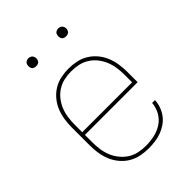

<svg xmlns="http://www.w3.org/2000/svg" viewBox="-204 -799 909 909"><g transform="rotate(-45 250.0 -344.5)"><path d="M251 8Q224 8 198 2.5Q172 -3 149.5 -16.5Q127 -30 109.5 -51Q92 -72 82 -96.5Q72 -121 68 -147Q64 -173 64 -200V-320Q64 -346 68 -372.5Q72 -399 82 -423.5Q92 -448 109 -468.5Q126 -489 148.5 -503Q171 -517 197.5 -522.5Q224 -528 250 -528Q276 -528 302.5 -522.5Q329 -517 351.5 -503Q374 -489 391 -468.5Q408 -448 418 -423.5Q428 -399 432 -372.5Q436 -346 436 -320V-251H83V-200Q83 -176 86.5 -152Q90 -128 99 -106Q108 -84 123.5 -65Q139 -46 159 -33Q179 -20 203 -15Q227 -10 251 -10Q279 -10 307.5 -16Q336 -22 360 -37.5Q384 -53 398.5 -78.5Q413 -104 415 -133H434Q433 -111 425.5 -90.5Q418 -70 405 -53Q392 -36 374 -24Q356 -12 335.5 -4.5Q315 3 293.5 5.5Q272 8 251 8ZM83 -269H417V-320Q417 -344 413.5 -368Q410 -392 401 -414Q392 -436 377 -455Q362 -474 341.5 -487Q321 -500 297.5 -505Q274 -510 250 -510Q226 -510 202.5 -505Q179 -500 158.5 -487Q138 -474 123 -455Q108 -436 99 -414Q90 -392 86.5 -368Q83 -344 83 -320ZM350 -644Q345 -644 339.5 -645.5Q334 -647 330.5 -650.5Q327 -654 325.5 -659.5Q324 -665 324 -670Q324 -675 325.5 -680.5Q327 -686 330.5 -689.5Q334 -693 339.5 -695Q345 -697 350 -697Q355 -697 360.5 -695Q366 -693 369.5 -689.5Q373 -686 375 -680.5Q377 -675 377 -670Q377 -665 375 -659.5Q373 -654 369.5 -650.5Q366 -647 360.5 -645.5Q355 -644 350 -644ZM150 -644Q145 -644 139.5 -645.5Q134 -647 130.5 -650.5Q127 -654 125.5 -659.5Q124 -665 124 -670Q124 -675 125.5 -680.5Q127 -686 130.5 -689.5Q134 -693 139.5 -695Q145 -697 150 -697Q155 -697 160.5 -695Q166 -693 169.5 -689.5Q173 -686 175 -680.5Q177 -675 177 -670Q177 -665 175 -659.5Q173 -654 169.5 -650.5Q166 -647 160.5 -645.5Q155 -644 150 -644Z"/></g></svg>

Font: Iosevka SS18 Thin
Style: Regular
Weight: 100
Monospace: yes
Designer: Belleve Invis
Foundry: Belleve Invis
Version: Version 25.1.1; ttfautohint (v1.8.4)